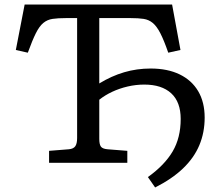

<svg xmlns="http://www.w3.org/2000/svg" viewBox="-20 -720 975 849"><path d="M666 109 634 63Q708 10 743.5 -50.5Q779 -111 779 -194Q779 -269 737 -307.5Q695 -346 618 -346Q581 -346 544.5 -337.5Q508 -329 476 -314Q444 -299 419 -279V-106Q419 -82 426 -72Q433 -62 455 -60L543 -53V0H197V-53L285 -60Q305 -62 313 -73.5Q321 -85 321 -110V-640H271Q236 -640 212.5 -636.5Q189 -633 171.5 -618.5Q154 -604 138.5 -573Q123 -542 103 -487L50 -499L89 -700H741L778 -499L724 -487Q705 -542 689 -573Q673 -604 655.5 -618.5Q638 -633 615 -636.5Q592 -640 558 -640H419V-351Q473 -384 529 -400.5Q585 -417 646 -417Q721 -417 774.5 -391Q828 -365 856.5 -316.5Q885 -268 885 -200Q885 -134 861.5 -78Q838 -22 789.5 24.5Q741 71 666 109Z"/></svg>

Font: Literata Variable Black
Style: Regular
Weight: 900
Designer: Latin by Veronika Burian and Jose Scaglione. Greek by Irene Vlachou. Cyrillic by Vera Evstafieva.
Foundry: TypeTogether
Version: Version 3.021